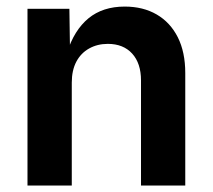

<svg xmlns="http://www.w3.org/2000/svg" viewBox="-20 -573 657 593"><path d="M201.7 -317.9V0H64.9V-545.9H194.3L196.3 -410.2H187Q209 -480 253.2 -516.4Q297.4 -552.7 365.2 -552.7Q421.9 -552.7 463.9 -528.3Q505.9 -503.9 529.1 -458Q552.2 -412.1 552.2 -347.2V0H415.5V-324.7Q415.5 -377.4 388.2 -407.5Q360.8 -437.5 313 -437.5Q280.8 -437.5 255.4 -423.3Q230 -409.2 215.8 -382.6Q201.7 -356 201.7 -317.9Z"/></svg>

Font: Inter Cardless
Style: Bold
Weight: 700
Designer: Rasmus Andersson
Foundry: rsms
Version: Version 4.001;git-9221beed3